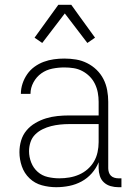

<svg xmlns="http://www.w3.org/2000/svg" viewBox="-20 -772 540 800"><path d="M214 8Q184 8 154.5 0Q125 -8 103 -29Q81 -50 71 -79Q61 -108 61 -138Q61 -163 68 -186.5Q75 -210 90.5 -228.5Q106 -247 127.5 -259.5Q149 -272 172 -279Q195 -286 219.5 -288.5Q244 -291 268 -291H391V-348Q391 -367 387.5 -386Q384 -405 375.5 -422.5Q367 -440 353.5 -453.5Q340 -467 323 -476Q306 -485 287 -488Q268 -491 248 -491Q223 -491 198 -486Q173 -481 152.5 -466.5Q132 -452 119.5 -429Q107 -406 107 -381H67Q67 -403 74 -424Q81 -445 93.5 -463Q106 -481 124 -494Q142 -507 162.5 -514.5Q183 -522 204.5 -525Q226 -528 248 -528Q273 -528 297 -524Q321 -520 343 -509Q365 -498 382.5 -481Q400 -464 411 -442.5Q422 -421 426.5 -396.5Q431 -372 431 -348V-71Q431 -63 433.5 -54.5Q436 -46 442 -40Q448 -34 456.5 -31.5Q465 -29 473 -29H486V8H473Q457 8 441 3.5Q425 -1 413 -12Q401 -23 396 -39Q391 -55 391 -71V-96Q381 -71 362.5 -50Q344 -29 320 -16Q296 -3 269 2.5Q242 8 214 8ZM227 -29Q248 -29 269 -32.5Q290 -36 309.5 -44.5Q329 -53 345 -67Q361 -81 371.5 -99Q382 -117 386.5 -138Q391 -159 391 -180V-255H268Q249 -255 230 -253Q211 -251 193 -246.5Q175 -242 157.5 -233.5Q140 -225 126.5 -211.5Q113 -198 107 -179.5Q101 -161 101 -142Q101 -118 110 -95Q119 -72 137 -56Q155 -40 179 -34.5Q203 -29 227 -29ZM156 -593 124 -615 223 -752H277L310 -706L376 -615L344 -593L250 -716Z"/></svg>

Font: Iosevka SS18 Extralight
Style: Regular
Weight: 200
Monospace: yes
Designer: Belleve Invis
Foundry: Belleve Invis
Version: Version 25.1.1; ttfautohint (v1.8.4)